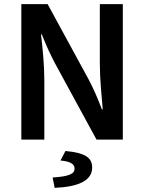

<svg xmlns="http://www.w3.org/2000/svg" viewBox="-20 -674 696 927"><path d="M83 0H194V-286C194 -360 186 -440 178 -508H182C202 -456 226 -404 250 -360L446 0H573V-654H462V-368C462 -296 470 -216 476 -146H472C452 -198 430 -250 406 -294L210 -654H83ZM244 233C359 228 425 198 425 135C425 88 393 64 296 55L272 101C318 105 340 117 340 140C340 165 315 178 234 183Z"/></svg>

Font: DAIFUKU Sans Semibold
Style: Regular
Weight: 600
Designer: Original font ‘Source Sans 3’ : Paul D. Hunt
Foundry: Daifuku
Version: Version 1.000